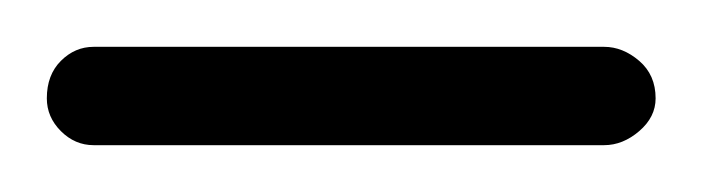

<svg xmlns="http://www.w3.org/2000/svg" viewBox="-20 -704 300 82"><path d="M20 -642Q12 -642 6 -648Q0 -654 0 -662Q0 -672 6 -678Q12 -684 20 -684H238Q246 -684 253 -678Q260 -672 260 -662Q260 -654 253 -648Q246 -642 238 -642Z"/></svg>

Font: Dosis ExtraLight Light
Style: Regular
Weight: 300
Version: Version 3.001; ttfautohint (v1.8.2)